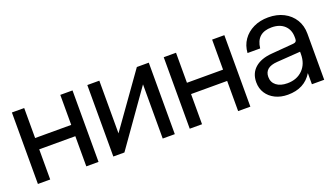

<svg xmlns="http://www.w3.org/2000/svg" viewBox="-51 -882 2209 1262"><g transform="rotate(-20 1053.0 -251.0)"><path d="M52 -500H138V-290H390.5V-500H476V0H390.5V-211H138V0H52Z M663.5 -500V-131.5L926 -500H1009.5V0H925V-379L657 0H579.5V-500Z M1114 -500H1200V-290H1452.5V-500H1538V0H1452.5V-211H1200V0H1114Z M2054.5 -322.5V0H1968.5V-78Q1914.5 11 1798 11Q1748.5 11 1710.2 -8Q1672 -27 1650.5 -60.2Q1629 -93.5 1629 -137Q1629 -199.5 1671 -236.5Q1713 -273.5 1789.5 -279.5L1943 -292Q1968.5 -293.5 1968.5 -316.5V-330Q1968.5 -381 1935.8 -411.5Q1903 -442 1846.5 -442Q1741 -442 1729.5 -337.5H1641Q1644.5 -389.5 1671.8 -428.5Q1699 -467.5 1744.5 -489.5Q1790 -511.5 1848 -511.5Q1909 -511.5 1955.5 -487.5Q2002 -463.5 2028.2 -421Q2054.5 -378.5 2054.5 -322.5ZM1715.5 -143Q1715.5 -105 1743.8 -83Q1772 -61 1820.5 -61Q1887 -61 1927.8 -102Q1968.5 -143 1968.5 -210.5V-227.5L1804 -216Q1715.5 -210 1715.5 -143Z"/></g></svg>

Font: Overused Grotesk
Style: Regular
Weight: 450
Version: Version 0.004